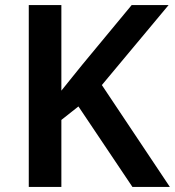

<svg xmlns="http://www.w3.org/2000/svg" viewBox="-20 -734 687 754"><path d="M647 0H500L288 -316L221 -263V0H93V-714H221V-378Q241 -403 262 -429Q283 -455 304 -481L497 -714H642L380 -400Z"/></svg>

Font: Noto Sans Ethiopic SemiBold
Style: Regular
Weight: 600
Designer: Monotype Design Team
Foundry: Monotype Imaging Inc.
Version: Version 2.102; ttfautohint (v1.8.4.7-5d5b)